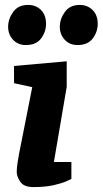

<svg xmlns="http://www.w3.org/2000/svg" viewBox="-20 -753 417 780"><path d="M115 7Q77 7 62.5 -14.5Q48 -36 48 -54Q48 -72 51.5 -93Q55 -114 57 -126L111 -399L37 -415V-485L251 -504V-400L199 -95H270V-26Q267 -24 248.5 -16Q230 -8 197 -0.5Q164 7 115 7ZM295 -570Q263 -570 243 -591.5Q223 -613 223 -644Q223 -676 243.5 -704.5Q264 -733 304 -733Q335 -733 356 -712.5Q377 -692 377 -656Q377 -624 357 -597Q337 -570 295 -570ZM85 -570Q53 -570 33 -591.5Q13 -613 13 -644Q13 -676 33.5 -704.5Q54 -733 94 -733Q126 -733 146.5 -712.5Q167 -692 167 -656Q167 -624 147 -597Q127 -570 85 -570Z"/></svg>

Font: Faustina Light ExtraBold
Style: Italic
Weight: 800
Italic angle: -8°
Version: Version 1.200